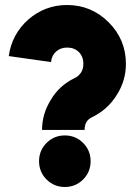

<svg xmlns="http://www.w3.org/2000/svg" viewBox="-20 -732 548 767"><path d="M342 -88Q342 -131 312 -161Q282 -191 239 -191Q196 -191 166 -161Q136 -131 136 -88Q136 -45 166 -15Q196 15 239 15Q282 15 312 -15Q342 -45 342 -88ZM248 -712Q160 -712 93 -654Q27 -595 15 -508L184 -484Q186 -510 204 -526Q222 -542 248 -542Q277 -542 295 -524Q313 -506 313 -477Q313 -456 303 -441Q298 -434 291 -428Q284 -422 274 -418Q246 -404 223 -383Q200 -362 183 -333Q148 -277 148 -213H318Q318 -230 324 -242Q331 -256 348 -264Q379 -279 403.5 -301Q428 -323 446 -352Q483 -409 483 -477Q483 -574 414 -643Q345 -712 248 -712Z"/></svg>

Font: Unageo
Style: Black
Weight: 900
Designer: Richard Sepsi
Foundry: Richard Sepsi
Version: Version 2.000